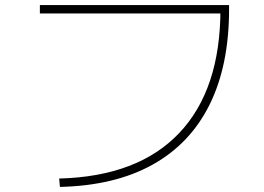

<svg xmlns="http://www.w3.org/2000/svg" viewBox="-20 -723 1040 756"><path d="M213 -20Q523 -28 685.5 -199Q848 -370 848 -687L865 -670H137V-703H882V-687Q882 -466 805.5 -311.5Q729 -157 580.5 -74.5Q432 8 216 13Z"/></svg>

Font: M PLUS 2 Thin ExtraLight
Style: Regular
Weight: 250
Version: Version 1.001